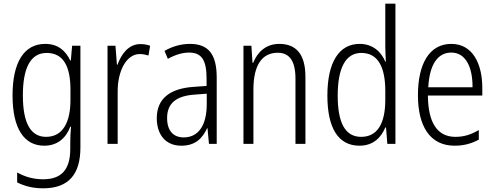

<svg xmlns="http://www.w3.org/2000/svg" viewBox="-20 -780 2682 1041"><path d="M225 -542C109 -542 48 -440 48 -263C48 -82 111 10 220 10C289 10 337 -29 361 -93H365C362 -60 361 -31 361 -4V27C361 140 313 192 214 192C161 192 116 179 73 155V209C113 229 158 241 214 241C355 241 416 162 416 19V-532H371L364 -452H361C335 -506 294 -542 225 -542ZM233 -493C325 -493 362 -418 362 -294V-237C362 -125 325 -38 230 -38C147 -38 104 -111 104 -263C104 -407 143 -493 233 -493Z M741 -541C677 -541 638 -487 617 -429H614L606 -532H563V0H618V-282C617 -391 663 -487 738 -487C755 -487 772 -483 785 -479L794 -532C778 -538 759 -541 741 -541Z M1010 -542C961 -542 913 -528 872 -504L890 -461C932 -484 970 -495 1005 -495C1071 -495 1100 -457 1100 -355V-314L1029 -309C901 -300 830 -245 830 -139C830 -55 874 10 963 10C1039 10 1078 -30 1103 -85H1105L1113 0H1155V-359C1155 -485 1111 -542 1010 -542ZM1035 -267 1101 -272V-216C1101 -105 1059 -35 976 -35C920 -35 886 -71 886 -140C886 -219 934 -260 1035 -267Z M1494 -542C1421 -542 1375 -496 1353 -440H1349L1343 -532H1300V0H1354V-294C1354 -429 1402 -494 1486 -494C1549 -494 1582 -450 1582 -353V0H1636V-363C1636 -486 1586 -542 1494 -542Z M1929 10C2004 10 2047 -35 2069 -89H2073L2080 0H2124V-760H2069V-527C2069 -503 2071 -475 2072 -446H2069C2047 -499 2001 -542 1930 -542C1819 -542 1755 -444 1755 -262C1755 -84 1815 10 1929 10ZM1938 -38C1850 -38 1811 -117 1811 -261C1811 -412 1854 -493 1939 -493C2028 -493 2069 -419 2069 -286V-240C2069 -111 2027 -38 1938 -38Z M2427 -542C2308 -542 2246 -434 2246 -264C2246 -99 2309 10 2445 10C2496 10 2537 -2 2576 -23V-75C2532 -49 2494 -38 2449 -38C2351 -38 2301 -115 2300 -262H2595V-303C2595 -434 2543 -542 2427 -542ZM2427 -495C2507 -495 2543 -412 2542 -307H2302C2309 -432 2354 -495 2427 -495Z"/></svg>

Font: Noto Sans Arabic UI Cn Lt
Style: Regular
Weight: 300
Width: 3
Designer: Monotype Design Team, Nadine Chahine and Nizar Qandah
Foundry: Monotype Imaging Inc.
Version: Version 2.010